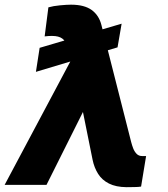

<svg xmlns="http://www.w3.org/2000/svg" viewBox="-20 -774 704 804"><path d="M489.3 -674.8 472.2 -575.7 130.4 -473.1 146 -573.7ZM333.5 -317.4 174.8 0H-0.5L289.6 -544.9L402.3 -544.4ZM277.3 -754.4Q333 -754.4 363.8 -732.2Q394.5 -710 404.8 -668.9L529.3 -179.2Q532.7 -166 537.8 -152.6Q543 -139.2 552 -129.9Q561 -120.6 574.7 -120.6Q580.6 -120.6 584.7 -120.6Q588.9 -120.6 591.8 -120.6L570.8 7.3Q559.1 9.3 543.9 9.3Q528.8 9.3 509.8 9.8Q465.3 9.3 436.3 -5.4Q407.2 -20 390.9 -45.9Q374.5 -71.8 367.7 -105L294.9 -465.8L261.2 -581.1Q255.4 -602.1 240.5 -612.8Q225.6 -623.5 198.7 -623.5Q192.4 -623.5 185.1 -623.3Q177.7 -623 167 -621.6L182.6 -743.2Q202.6 -749 231.4 -751.7Q260.3 -754.4 277.3 -754.4Z"/></svg>

Font: Inter 28pt ExtraBold
Style: Italic
Weight: 800
Italic angle: -9.3988°
Designer: Rasmus Andersson
Foundry: rsms
Version: Version 4.001;git-66647c0bb